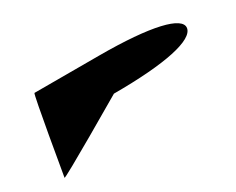

<svg xmlns="http://www.w3.org/2000/svg" viewBox="-67 -702 1151 937"><g transform="rotate(-30 508.0 -234.0)"><path d="M83 -18C81 -8 497 -253 497 -253C791 -253 956 -290 966 -352C975 -412 820 -450 527 -450H163C156 -450 85 -29 83 -18Z"/></g></svg>

Font: Ampere
Style: UltExtIta
Weight: 400
Version: Version 1